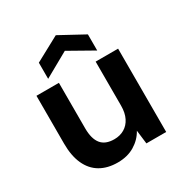

<svg xmlns="http://www.w3.org/2000/svg" viewBox="-170 -856 956 1000"><g transform="rotate(-30 308.0 -356.0)"><path d="M253 12Q192 12 148.5 -13.5Q105 -39 82 -89.5Q59 -140 59 -213V-501H194V-227Q194 -165 219 -133.5Q244 -102 298 -102Q332 -102 358.5 -117.5Q385 -133 400 -163Q415 -193 415 -236V-501H550V0H431L421 -82Q398 -40 355 -14Q312 12 253 12ZM156 -547V-644L304 -724L451 -644V-547L304 -630Z"/></g></svg>

Font: DM Sans 17pt
Style: Bold
Weight: 700
Version: Version 4.004;gftools[0.9.30]